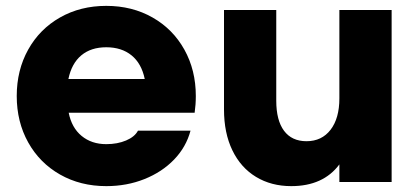

<svg xmlns="http://www.w3.org/2000/svg" viewBox="-20 -530 1421 654"><path d="M37 -203Q37 -291 76 -361Q115 -431 184.5 -470.5Q254 -510 342 -510Q430 -510 499.5 -470.5Q569 -431 608 -361Q647 -291 647 -203Q647 -174 643 -146H214Q224 -95 258 -67Q292 -39 342 -39Q380 -39 409.5 -51.5Q439 -64 450 -85H629Q614 -29 573 13.5Q532 56 472 80Q412 104 342 104Q254 104 184.5 64.5Q115 25 76 -45Q37 -115 37 -203ZM473 -261Q462 -314 428 -341.5Q394 -369 342 -369Q290 -369 257 -341.5Q224 -314 213 -261Z M743 -157V-496H921V-187Q921 -120 947.5 -84.5Q974 -49 1024 -49Q1076 -49 1106 -88Q1136 -127 1136 -195V-496H1314V90H1136V30Q1081 104 972 104Q904 104 852 72.5Q800 41 771.5 -18Q743 -77 743 -157Z"/></svg>

Font: Gmarket Sans TTF Bold
Style: Regular
Weight: 700
Designer: Creative Director : Sungho Lee; Art Director : Kiwoong Choi; Project Manager : Sori Yang, Jongwook Yoon; Font Designer :
Foundry: Sandoll Inc.
Version: Version 1.000;hotconv 1.0.109;makeotfexe 2.5.65596